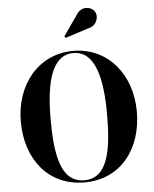

<svg xmlns="http://www.w3.org/2000/svg" viewBox="-64 -1056 899 1120"><g transform="rotate(-5 385.0 -496.5)"><path d="M487 -884C535 -894 552.5 -947 531.5 -979C513 -1007 456.5 -1018 427 -970.5L342 -849L349 -839.5ZM385.5 10C598 10 725 -157 725 -375C725 -593 588.5 -760 385.5 -760C182.5 -760 45.5 -593 45.5 -375C45.5 -157 172.5 10 385.5 10ZM385.5 -747.5C514.5 -747.5 550.5 -582 550.5 -375C550.5 -168 524.5 -2.5 385.5 -2.5C246.5 -2.5 220 -168 220 -375C220 -582 256.5 -747.5 385.5 -747.5Z"/></g></svg>

Font: Bodoni* 16pt
Style: Bold
Weight: 700
Version: Version 2.3